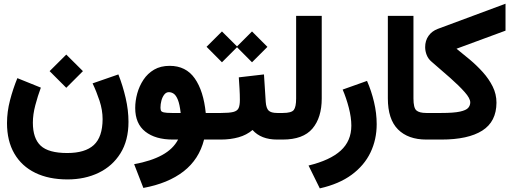

<svg xmlns="http://www.w3.org/2000/svg" viewBox="-20 -769 2835 1058"><path d="M253.4 -377 345.2 -468.3 437 -377 345.2 -285.2ZM490.2 -309.6 632.3 -358.9Q656.7 -296.9 672.4 -229.2Q688 -161.6 688 -97.7Q688 4.9 643.8 75.7Q599.6 146.5 523.7 183.1Q447.8 219.7 352.1 219.7Q249 219.7 174.3 183.3Q99.6 147 59.1 77.4Q18.6 7.8 18.6 -90.8Q18.6 -152.8 35.2 -216.6Q51.8 -280.3 75.7 -338.4L205.1 -286.1Q188 -240.2 174.6 -189.2Q161.1 -138.2 161.1 -93.3Q161.1 -6.3 204.3 33.9Q247.6 74.2 350.6 74.2Q449.2 74.2 497.1 30Q544.9 -14.2 545.4 -112.3Q545.4 -162.1 528.6 -213.4Q511.7 -264.6 490.2 -309.6Z M915 -406.2Q1004.4 -406.2 1053 -337.2Q1101.6 -268.1 1113.8 -146.5H1144V0H1104.5Q1077.1 108.9 991.7 175.3Q906.2 241.7 770 266.6L719.2 135.7Q812.5 118.7 873.3 85.4Q934.1 52.2 961.4 0H932.1Q836.4 0 780.8 -43.7Q725.1 -87.4 725.1 -173.8Q725.1 -213.4 736.3 -254.2Q747.6 -294.9 770.5 -329.6Q793.5 -364.3 829.3 -385.3Q865.2 -406.2 915 -406.2ZM975.6 -146.5Q970.2 -194.3 960.2 -219Q950.2 -243.7 937.5 -252.4Q924.8 -261.2 910.6 -261.2Q895.5 -261.2 885 -247.6Q874.5 -233.9 869.4 -214.4Q864.3 -194.8 864.3 -176.3Q864.3 -166.5 866.9 -159.7Q869.6 -152.8 882.8 -149.7Q896 -146.5 927.2 -146.5Z M1518.6 0H1506.8Q1418.5 0 1371.6 -52.7Q1338.9 -24.9 1294.4 -12.5Q1250 0 1197.3 0H1124.5V-146.5H1198.2Q1243.7 -146.5 1265.6 -152.1Q1287.6 -157.7 1294.7 -173.1Q1301.8 -188.5 1301.8 -218.3Q1301.8 -248.5 1299.8 -281Q1297.9 -313.5 1295.9 -342.8L1434.6 -358.9L1444.3 -207.5Q1446.8 -172.9 1460.2 -159.7Q1473.6 -146.5 1507.8 -146.5H1518.6ZM1118.2 -511.2 1203.1 -595.7 1286.1 -513.2 1368.7 -595.7 1453.6 -510.7 1368.7 -425.8 1286.1 -508.8 1203.1 -425.8Z M1499 0V-146.5H1538.6Q1586.4 -146.5 1599.1 -163.3Q1611.8 -180.2 1611.8 -226.1V-681.6H1752.9V-226.6Q1752.9 -121.1 1701.7 -60.5Q1650.4 0 1538.1 0Z M2002.4 -323.2Q2026.4 -268.6 2041 -207Q2055.7 -145.5 2055.7 -84.5Q2055.7 0 2021.5 71.3Q1987.3 142.6 1918 193.8Q1848.6 245.1 1742.2 269L1680.2 143.1Q1798.8 114.3 1857.4 61Q1916 7.8 1916 -76.7Q1916 -121.6 1902.1 -175.3Q1888.2 -229 1868.2 -275.4Z M2341.3 0H2329.1Q2229 0 2173.1 -55.9Q2117.2 -111.8 2117.2 -227.1V-681.6H2258.3V-226.6Q2258.3 -174.8 2274.4 -160.6Q2290.5 -146.5 2329.1 -146.5H2341.3Z M2715.8 -203.1Q2715.3 -98.6 2637.5 -49.3Q2559.6 0 2412.6 0H2321.8V-146.5H2412.1Q2481 -146.5 2514.9 -154.1Q2548.8 -161.6 2560.1 -174.8Q2571.3 -188 2571.3 -204.6Q2571.3 -227.1 2540.5 -261.7Q2509.8 -296.4 2461.2 -339.4Q2412.6 -382.3 2357.9 -429.2Q2339.8 -444.3 2331.3 -465.8Q2322.8 -487.3 2322.8 -509.3Q2322.8 -544.9 2341.3 -571.3Q2359.9 -597.7 2392.6 -609.9L2765.6 -748.5V-600.1L2495.6 -500.5Q2530.8 -472.7 2569.1 -440.4Q2607.4 -408.2 2640.6 -371.3Q2673.8 -334.5 2694.8 -292.5Q2715.8 -250.5 2715.8 -203.1Z"/></svg>

Font: Vazir Black FD-WOL
Style: Black-FD-WOL
Weight: 900
Designer: Saber Rastikerdar
Foundry: Saber Rastikerdar
Version: Version 30.0.0